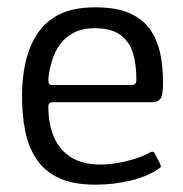

<svg xmlns="http://www.w3.org/2000/svg" viewBox="-20 -498 500 524"><path d="M40 -237Q40 -284 49.5 -327Q59 -370 81 -404.5Q103 -439 141.5 -458.5Q180 -478 240 -478Q301 -478 338 -460Q375 -442 393.5 -412Q412 -382 418.5 -346Q425 -310 425 -274Q425 -237 417.5 -228Q410 -219 395 -219H122Q119 -219 115.5 -217Q112 -215 112 -206Q112 -160 127 -124.5Q142 -89 173.5 -69Q205 -49 253 -49Q286 -49 322 -57.5Q358 -66 382 -78Q390 -83 395 -84Q400 -85 404 -76L417 -51Q420 -45 418.5 -42.5Q417 -40 411 -36Q379 -15 333.5 -4.5Q288 6 241 6Q179 6 140 -12.5Q101 -31 79 -64.5Q57 -98 48.5 -142Q40 -186 40 -237ZM352 -286Q352 -322 343 -352.5Q334 -383 309.5 -402Q285 -421 238 -421Q204 -421 180 -408Q156 -395 142 -374.5Q128 -354 121 -329.5Q114 -305 112 -283Q112 -273 113.5 -269.5Q115 -266 123 -266H335Q345 -266 349 -269Q353 -272 352 -286Z"/></svg>

Font: Glory
Style: Regular
Weight: 400
Designer: Robert Leuschke
Foundry: Robert Leuschke
Version: Version 1.011